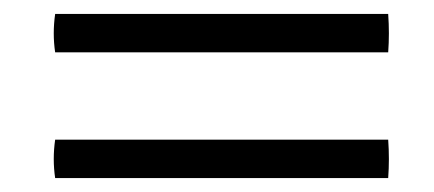

<svg xmlns="http://www.w3.org/2000/svg" viewBox="-20 -376 621 275"><path d="M59 -356H536Q538 -328 536 -301H59Q55 -328 59 -356ZM59 -176H536Q538 -148 536 -121H59Q55 -148 59 -176Z"/></svg>

Font: Tiro Bangla
Style: Italic
Weight: 400
Italic angle: -11°
Designer: Bangla: John Hudson & Fiona Ross, assisted by Neelakash Kshetrimayum. Latin: John Hudson with Paul Hanslow, assisted by 
Foundry: Tiro Typeworks Ltd.
Version: Version 1.60